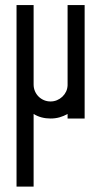

<svg xmlns="http://www.w3.org/2000/svg" viewBox="-20 -458 406 742"><path d="M109.9 -438.5V-131.3Q109.9 -117.7 115 -105.7Q120.1 -93.8 128.9 -85Q137.7 -76.2 149.7 -71Q161.6 -65.9 175.3 -65.9Q188.5 -65.9 200.2 -70.8Q211.9 -75.7 220.9 -84.2Q230 -92.8 235.4 -104Q240.7 -115.2 241.2 -128.4V-438.5H307.1V0H241.2V-17.6Q226.6 -9.3 210.2 -4.6Q193.8 0 175.3 0Q138.2 0 109.9 -17.6V263.2H43.9V-438.5Z"/></svg>

Font: Aeronef
Style: Regular
Weight: 400
Designer: Peter Wiegel - CAT-Fonts Germany
Foundry: CAT-Fonts, Peter Wiegel
Version: Version 0.002